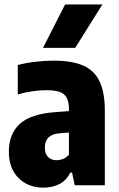

<svg xmlns="http://www.w3.org/2000/svg" viewBox="-20 -828 530 858"><path d="M174 10.5Q105.5 10.5 62.5 -32.8Q19.5 -76 19.5 -149.5Q19.5 -229 68 -274Q116.5 -319 228 -327L288 -331.5V-340Q288 -387.5 266.2 -406.2Q244.5 -425 188 -425Q159.5 -425 125.5 -420.2Q91.5 -415.5 59.5 -406V-537.5Q95.5 -547 138.8 -552Q182 -557 220.5 -557Q299.5 -557 350 -535.8Q400.5 -514.5 424.5 -465.2Q448.5 -416 448.5 -332.5V0H314L302 -57H294.5Q276 -20.5 244.5 -5Q213 10.5 174 10.5ZM180.5 -168.5Q180.5 -140 195 -126Q209.5 -112 233 -112Q246.5 -112 261 -117.2Q275.5 -122.5 288 -136.5V-235.5L248 -232.5Q180.5 -228 180.5 -168.5ZM172 -614 271 -808H437.5L316 -614Z"/></svg>

Font: Encode Sans Condensed ExtraBold
Style: Regular
Weight: 800
Width: 3
Designer: Multiple Designers
Foundry: Impallari Type
Version: Version 3.000; ttfautohint (v1.8.3) -l 8 -r 50 -G 200 -x 14 